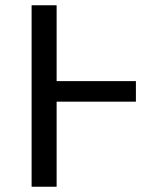

<svg xmlns="http://www.w3.org/2000/svg" viewBox="-20 -709 561 729"><path d="M496 -323H195V0H100V-689H195V-401H496Z"/></svg>

Font: Fira Sans
Style: Regular
Weight: 400
Designer: Carrois Corporate & Edenspiekermann AG
Foundry: Carrois Corporate GbR & Edenspiekermann AG
Version: Version 4.106;PS 004.106;hotconv 1.0.70;makeotf.lib2.5.58329